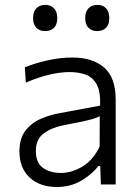

<svg xmlns="http://www.w3.org/2000/svg" viewBox="-20 -736 558 766"><path d="M207 10Q138.5 10 98 -28Q57.5 -66 57.5 -131.5Q57.5 -184.5 82.2 -215.8Q107 -247 144 -262.5Q181 -278 217.5 -284.5L379.5 -314.5Q381.5 -371.5 365.2 -400.2Q349 -429 320.5 -438.8Q292 -448.5 257.5 -448.5Q223 -448.5 180.2 -439Q137.5 -429.5 83 -406.5L79 -467.5Q115 -482.5 166.8 -494.5Q218.5 -506.5 269 -506.5Q349 -506.5 395.2 -466.8Q441.5 -427 441.5 -338V0H382.5L380 -73.5H372Q348.5 -41.5 305.2 -15.8Q262 10 207 10ZM223 -46Q266 -46 308.8 -71.5Q351.5 -97 377.5 -151.5L378 -272.5Q369.5 -268 355.5 -263.2Q341.5 -258.5 313.5 -252.2Q285.5 -246 235 -236.5Q188 -228 155.5 -204.5Q123 -181 123 -134Q123 -86 151.8 -66Q180.5 -46 223 -46ZM367.5 -612Q346.5 -612 333.2 -625Q320 -638 320 -664Q320 -690 333.2 -703.2Q346.5 -716.5 368.5 -716.5Q390.5 -716.5 403.2 -702.8Q416 -689 416 -664Q416 -638 403 -625Q390 -612 367.5 -612ZM159.5 -612Q138.5 -612 125.2 -625Q112 -638 112 -664Q112 -690 125.5 -703.2Q139 -716.5 160.5 -716.5Q182.5 -716.5 195.5 -702.8Q208.5 -689 208.5 -664Q208.5 -638 195.5 -625Q182.5 -612 159.5 -612Z"/></svg>

Font: Heraclito Light
Style: Regular
Weight: 300
Designer: Kostas Bartsokas (font) & Cristiano Sobral (main changes)
Foundry: Kostas Bartsokas (font) & Cristiano Sobral (main changes)
Version: Version 1.00;July 8, 2020;FontCreator 13.0.0.2655 64-bit